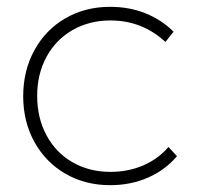

<svg xmlns="http://www.w3.org/2000/svg" viewBox="-20 -542 599 563"><path d="M304 -482Q242 -482 193 -454Q144 -426 116.5 -375.5Q89 -325 89 -261Q89 -196 116.5 -145Q144 -94 193 -66Q242 -38 304 -38Q356 -38 400 -57Q444 -76 474 -111L499 -84Q464 -43 413.5 -21Q363 1 303 1Q230 1 172 -32.5Q114 -66 81 -125.5Q48 -185 48 -260Q48 -335 81 -395Q114 -455 172 -488.5Q230 -522 303 -522Q359 -522 406.5 -503Q454 -484 489 -449L465 -419Q397 -482 304 -482Z"/></svg>

Font: TypoPRO Montserrat Alternates
Style: Regular
Weight: 275
Designer: Julieta Ulanovsky
Foundry: Julieta Ulanovsky
Version: Version 6.001